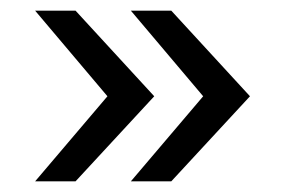

<svg xmlns="http://www.w3.org/2000/svg" viewBox="-20 -417 529 361"><path d="M226 -76 362 -236 226 -397H302L450 -236L302 -76ZM46 -76 182 -236 46 -397H122L270 -236L122 -76Z"/></svg>

Font: Mukta
Style: Regular
Weight: 400
Designer: Girish Dalvi and Yashodeep Gholap
Foundry: Ek Type
Version: Version 2.538;PS 1.001;hotconv 16.6.51;makeotf.lib2.5.65220;